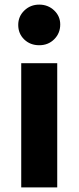

<svg xmlns="http://www.w3.org/2000/svg" viewBox="-20 -812 341 832"><path d="M72 -538H228V0H72ZM59 -704Q59 -741 85.5 -766.5Q112 -792 150 -792Q188 -792 214.5 -767Q241 -742 241 -706Q241 -668 215 -642Q189 -616 150 -616Q111 -616 85 -641Q59 -666 59 -704Z"/></svg>

Font: Chess Sans
Style: Bold
Weight: 700
Designer: Wolf Bōese
Foundry: Wolf Bōese
Version: Version 7.223